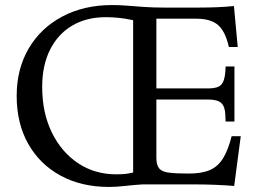

<svg xmlns="http://www.w3.org/2000/svg" viewBox="-20 -730 1026 760"><path d="M412 10Q302 10 219.5 -35Q137 -80 91.5 -161Q46 -242 46 -350Q46 -457 93.5 -538Q141 -619 226.5 -664.5Q312 -710 424 -710Q454 -710 484.5 -707.5Q515 -705 550.5 -702.5Q586 -700 629 -700H765Q807 -700 841 -701.5Q875 -703 906 -706L921 -544H886Q872 -606 843 -631Q814 -656 757 -656H599V-380H805Q841 -380 855 -394Q869 -408 872 -446L873 -467H908V-249H873L872 -274Q871 -308 856 -322Q841 -336 805 -336H599V-105Q599 -77 610 -63.5Q621 -50 649 -46.5Q677 -43 727 -43Q779 -43 811 -57Q843 -71 863 -103.5Q883 -136 897 -191H933L907 6Q869 3 830 1.5Q791 0 763 0H543Q510 2 475 6Q440 10 412 10ZM440 -40Q449 -40 461.5 -40.5Q474 -41 486.5 -43Q499 -45 507 -47V-650Q475 -657 449 -659.5Q423 -662 399 -662Q322 -662 265.5 -628.5Q209 -595 178 -533Q147 -471 147 -386Q147 -284 185 -206Q223 -128 289 -84Q355 -40 440 -40Z"/></svg>

Font: Hedvig Letters Serif 18pt
Style: Regular
Weight: 400
Designer: Alexander Örn & Tor Weibull
Foundry: Kanon Foundry
Version: Version 1.000